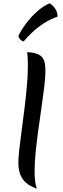

<svg xmlns="http://www.w3.org/2000/svg" viewBox="-20 -1120 384 1171"><path d="M257 -684Q257 -652 250.5 -596Q244 -540 234 -471Q224 -402 214 -330Q204 -258 197.5 -192.5Q191 -127 191 -78Q191 -2 205 31Q163 16 138.5 -5.5Q114 -27 103 -57.5Q92 -88 92 -129Q92 -160 98 -211.5Q104 -263 112.5 -327Q121 -391 129.5 -460Q138 -529 144 -596Q150 -663 150 -720Q150 -741 149 -762Q148 -783 146 -802Q185 -800 207.5 -791Q230 -782 240.5 -766.5Q251 -751 254 -730.5Q257 -710 257 -684ZM92 -900Q108 -935 138.5 -976Q169 -1017 207.5 -1051Q246 -1085 283 -1100Q290 -1096 301 -1086Q312 -1076 321 -1060Q330 -1044 331 -1018Q289 -1005 249 -979Q209 -953 177 -923Q145 -893 124 -867Q112 -870 103 -879.5Q94 -889 92 -900Z"/></svg>

Font: Merienda
Style: Regular
Weight: 400
Designer: Eduardo Rodriguez Tunni
Foundry: Eduardo Rodriguez Tunni
Version: Version 2.001